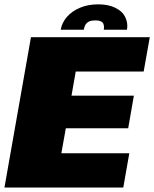

<svg xmlns="http://www.w3.org/2000/svg" viewBox="-67 -842 692 862"><path d="M72 -675H605.5L578 -521H273L254 -412.5H534L508.5 -266H228.5L208.5 -154H513.5L486.5 0H-47ZM374 -822.5Q419.5 -822.5 450.2 -807.2Q481 -792 492.8 -770Q504.5 -748 504.5 -726.5Q504.5 -717.5 503 -708.5H399Q400 -715 400 -720Q400 -727.5 397.2 -734.8Q394.5 -742 385.2 -746.2Q376 -750.5 361.5 -750.5Q345 -750.5 334.2 -746Q323.5 -741.5 317.5 -732.2Q311.5 -723 309 -708.5H205.5Q211 -740.5 233.5 -766.2Q256 -792 292 -807.2Q328 -822.5 374 -822.5Z"/></svg>

Font: Rudi
Style: Regular
Weight: 400
Italic angle: -10°
Designer: Tyler Finck
Foundry: Etcetera Type Company
Version: Version 1.111; ttfautohint (v1.8.4)